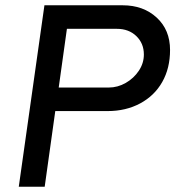

<svg xmlns="http://www.w3.org/2000/svg" viewBox="-20 -706 666 726"><path d="M623 -517Q623 -448 593.5 -396Q564 -344 510 -315Q456 -286 387 -286H189L149 0H51L148 -686H444Q522 -686 572.5 -639.5Q623 -593 623 -517ZM233 -597 202 -375H391Q425 -375 455.5 -392.5Q486 -410 505 -438.5Q524 -467 524 -500Q524 -542 495.5 -569.5Q467 -597 422 -597Z"/></svg>

Font: Chivo
Style: Italic
Weight: 400
Italic angle: -8.05°
Designer: Hector Gatti
Foundry: Omnibus-Type
Version: Version 1.007